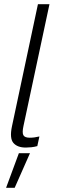

<svg xmlns="http://www.w3.org/2000/svg" viewBox="-20 -694 286 916"><path d="M103 10Q63 10 44 -12Q25 -34 37 -91L161 -674H216L92 -93Q85 -61 91.5 -49Q98 -37 122 -37Q144 -37 168 -43L158 3Q144 7 129.5 8.5Q115 10 103 10ZM9 202 70 37H123L50 202Z"/></svg>

Font: Kanit ExtraLight
Style: Italic
Weight: 275
Italic angle: -12°
Designer: Katatrad Team
Foundry: CadsonDemak
Version: Version 2.000; ttfautohint (v1.8.3)